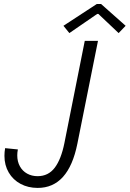

<svg xmlns="http://www.w3.org/2000/svg" viewBox="-20 -922 642 950"><path d="M2 -150.9Q2 -170.4 5.4 -189L68.4 -182.6Q65.4 -167.5 65.4 -153.3Q65.4 -122.6 78.4 -99.1Q91.3 -75.7 114.3 -63Q137.2 -50.3 166 -50.3Q219.2 -50.3 251 -92.3Q282.7 -134.3 298.8 -214.8L399.4 -719.7H464.8L362.8 -210.9Q318.8 7.8 166.5 7.8Q119.1 7.8 81.8 -12.2Q44.4 -32.2 23.2 -68.4Q2 -104.5 2 -150.9ZM293.9 -794.4 459 -902.3H480L601.6 -794.4L566.9 -758.3L466.8 -853H460.9L323.2 -758.3Z"/></svg>

Font: Reddit Sans Vanilla Light
Style: Italic
Weight: 300
Italic angle: -11.25°
Designer: Stephen Hutchings
Version: Version 1.013